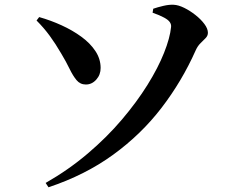

<svg xmlns="http://www.w3.org/2000/svg" viewBox="-20 -760 1040 822"><path d="M187.6 41.8 175.4 23.2Q274.1 -33.2 355.9 -102.9Q437.8 -172.5 501.6 -247.7Q565.5 -323 611.2 -396.3Q656.9 -469.6 682.3 -533.7Q707.8 -597.7 712.4 -644.3Q713.7 -655.5 707 -665.3Q700.3 -675.1 682.5 -684.7Q664.8 -694.4 633.3 -705.6L636 -722.6Q654.1 -728.9 679 -734.8Q703.8 -740.7 723.4 -739.6Q743.5 -738.8 768.5 -726.5Q793.4 -714.2 816.7 -695.8Q840.1 -677.4 855.1 -657.2Q870.1 -637.1 870.1 -619.6Q870.1 -607 860.4 -597Q850.7 -586.9 838.5 -575.1Q826.2 -563.2 817.7 -544.3Q759.1 -412.5 671.6 -298.4Q584 -184.3 464 -97.3Q344.1 -10.3 187.6 41.8ZM136.5 -672.2 147.7 -686.9Q197 -673 243.8 -651.6Q290.6 -630.3 328.3 -602.7Q366.1 -575.2 388.3 -541.6Q410.6 -508 410.8 -469.6Q411.1 -440.3 392.3 -419.3Q373.6 -398.2 347.7 -398.2Q323.3 -398.2 307.8 -416.8Q292.3 -435.4 277.7 -465.6Q263.1 -495.8 242.3 -530.5Q217.6 -573 192.8 -606.8Q168 -640.7 136.5 -672.2Z"/></svg>

Font: Noto Serif TC
Style: Regular
Weight: 200
Designer: Ryoko NISHIZUKA 西塚涼子 (kana & ideographs); Frank Grießhammer (Latin, Greek & Cyrillic); Wenlong ZHANG 张文龙 (bopomofo); San
Foundry: Adobe
Version: Version 2.001;hotconv 1.1.0;makeotfexe 2.6.0